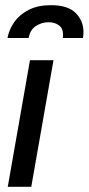

<svg xmlns="http://www.w3.org/2000/svg" viewBox="-20 -723 343 743"><path d="M10 0 96 -490H187L101 0ZM177 -703Q243 -703 273 -672.5Q303 -642 303 -599Q303 -593 302.5 -587.5Q302 -582 301 -576H223Q224 -579 224 -582.5Q224 -586 224 -589Q224 -613 208 -625Q192 -637 168 -637Q141 -637 118.5 -622Q96 -607 91 -576H9Q15 -609 35.5 -638Q56 -667 91.5 -685Q127 -703 177 -703Z"/></svg>

Font: Cabin VF Beta
Style: Italic
Weight: 400
Italic angle: -7°
Designer: Pablo Impallari
Foundry: Pablo Impallari. http://www.impallari.com Igino Marini. http://www.ikern.com
Version: Version 2.300